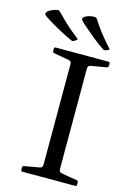

<svg xmlns="http://www.w3.org/2000/svg" viewBox="-207 -1040 752 1108"><g transform="rotate(15 169.0 -485.5)"><path d="M341 -807 328 -802Q319 -798 312 -802Q279 -823 240 -855Q201 -887 167 -917Q155 -929 150.5 -935Q146 -941 148.5 -945.5Q151 -950 158 -956Q169 -963 183.5 -967Q198 -971 216 -971Q226 -970 231 -962Q247 -937 266 -911Q285 -885 305.5 -860.5Q326 -836 344 -817Q349 -811 341 -807ZM149 -815 137 -807Q129 -802 121 -805Q86 -820 41.5 -844.5Q-3 -869 -41 -893Q-55 -902 -60.5 -907.5Q-66 -913 -64.5 -918Q-63 -923 -57 -930Q-47 -938 -33.5 -944.5Q-20 -951 -2 -954Q8 -955 14 -948Q34 -927 57.5 -904.5Q81 -882 105 -861.5Q129 -841 150 -825Q157 -820 149 -815ZM151 0V-742H249V0ZM44 0Q35 0 35 -10V-23Q35 -33 45 -34L131 -49Q143 -51 147 -56.5Q151 -62 151 -74V-215H249V-73Q249 -61 253.5 -56Q258 -51 270 -49L359 -34Q368 -31 368 -22V-9Q368 0 358 0ZM35 -732Q35 -742 44 -742H358Q368 -742 368 -733V-720Q368 -711 359 -708L270 -693Q258 -691 253.5 -686Q249 -681 249 -669V-527H151V-668Q151 -680 147 -685.5Q143 -691 131 -693L45 -708Q35 -709 35 -719Z"/></g></svg>

Font: Hahmlet
Style: Regular
Weight: 400
Designer: Minjoo Ham & Mark Frömberg
Foundry: hypertype
Version: Version 1.002